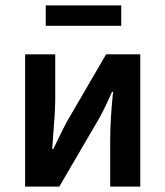

<svg xmlns="http://www.w3.org/2000/svg" viewBox="-20 -693 614 713"><path d="M73.2 0V-491.2H185.1V-321.8Q185.1 -277.8 173.8 -140.1H178.2Q219.2 -226.1 235.8 -253.9L374 -491.2H501V0H389.2V-169.9Q389.2 -250 399.9 -352.1H396Q363.3 -277.3 337.9 -235.8L200.2 0ZM149.9 -597.2V-672.9H430.2V-597.2Z"/></svg>

Font: Source Sans 3 Semibold
Style: Regular
Weight: 600
Designer: Paul D. Hunt
Foundry: Adobe
Version: Version 3.052;hotconv 1.1.0;makeotfexe 2.6.0